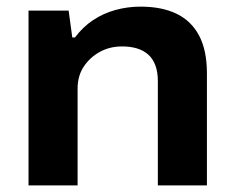

<svg xmlns="http://www.w3.org/2000/svg" viewBox="-20 -559 707 579"><path d="M66 0V-527H187L198 -446H206Q230 -478 261 -498.5Q292 -519 328.5 -529Q365 -539 404 -539Q468 -539 512.5 -517.5Q557 -496 580.5 -451.5Q604 -407 604 -338V0H456V-314Q456 -342 448.5 -362Q441 -382 427 -394.5Q413 -407 393 -413Q373 -419 348 -419Q311 -419 281 -402.5Q251 -386 232.5 -358Q214 -330 214 -292V0Z"/></svg>

Font: Archivo SemiExpanded
Style: Bold
Weight: 700
Width: 6
Designer: Hector Gatti
Foundry: Omnibus-Type
Version: Version 2.001